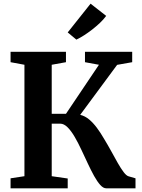

<svg xmlns="http://www.w3.org/2000/svg" viewBox="-20 -1025 773 1045"><path d="M37.5 0V-54.5L113 -66V-672.5L37.5 -686.5V-743H339V-686.5L261.5 -672.5V-405.5H339L518.5 -672.5L442.5 -686.5V-743H699.5V-686.5L617.5 -672L416.5 -400Q443 -393.5 465.2 -374.8Q487.5 -356 507.2 -329.5Q527 -303 545.5 -271Q566.5 -236.5 585.5 -201.8Q604.5 -167 621.2 -137.5Q638 -108 652.8 -88.5Q667.5 -69 679.5 -65.5L717.5 -54.5V0H558.5Q542 0 525.5 -18.5Q509 -37 492.2 -67.2Q475.5 -97.5 458.2 -134.5Q441 -171.5 424 -207.5Q406.5 -245.5 387.2 -278.8Q368 -312 348 -332Q328 -352 307.5 -352H261.5V-66L348.5 -53.5V0ZM395.5 -809.5 348.5 -848.5 473 -1005 558 -938.5Q543.5 -919 523.8 -900.2Q504 -881.5 481.8 -864.2Q459.5 -847 437.8 -833Q416 -819 396 -809.5Z"/></svg>

Font: Merriweather 36pt
Style: Bold
Weight: 700
Designer: Eben Sorkin
Foundry: Eben Sorkin
Version: Version 2.100